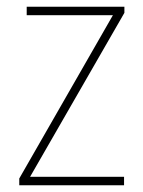

<svg xmlns="http://www.w3.org/2000/svg" viewBox="-20 -548 423 568"><path d="M347 0V-25H69L348 -510V-528H59V-503H314L37 -20V0Z"/></svg>

Font: Noto Sans Gurmukhi SemiCondensed Thin
Style: Regular
Weight: 100
Width: 4
Designer: Jelle Bosma - Monotype Design Team
Foundry: Monotype Imaging Inc.
Version: Version 2.004